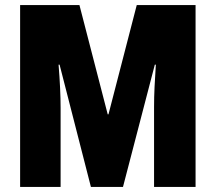

<svg xmlns="http://www.w3.org/2000/svg" viewBox="-20 -734 847 754"><path d="M337 0 214 -480H210Q214 -431 216 -388.5Q218 -346 218 -310V0H59V-714H292L403 -285H406L517 -714H748V0H585V-313Q585 -353 587 -393.5Q589 -434 592 -480H588L463 0Z"/></svg>

Font: Noto Sans Thai Looped ExtraCondensed Black
Style: Regular
Weight: 900
Width: 2
Designer: Sasikarn Vongin, Ben Mitchell
Foundry: The Fontpad Ltd
Version: Version 1.001; ttfautohint (v1.8.4.7-5d5b)